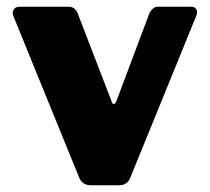

<svg xmlns="http://www.w3.org/2000/svg" viewBox="-20 -550 623 570"><path d="M548 -530Q559 -530 563 -522Q567 -514 563 -504L367 -23Q358 0 333 0H250Q224 0 215 -23L19 -504Q16 -514 21 -522Q26 -530 37 -530H185Q194 -530 200.5 -524.5Q207 -519 210 -512L311 -250Q317 -231 326 -251L424 -512Q428 -519 434 -524.5Q440 -530 448 -530H548Z"/></svg>

Font: Libre Franklin Thin ExtraBold
Style: Regular
Weight: 800
Version: Version 3.000